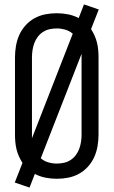

<svg xmlns="http://www.w3.org/2000/svg" viewBox="-20 -803 515 871"><path d="M114 48 47 25 82 -64Q73 -78 66 -93.5Q59 -109 55 -125.5Q51 -142 49.5 -158.5Q48 -175 48 -192V-543Q48 -569 52.5 -595Q57 -621 67.5 -644.5Q78 -668 96 -688Q114 -708 137 -720.5Q160 -733 185.5 -738Q211 -743 238 -743Q263 -743 288.5 -738Q314 -733 337 -721L361 -783L428 -760L393 -671Q402 -657 409 -641.5Q416 -626 420 -609.5Q424 -593 425.5 -576.5Q427 -560 427 -543V-192Q427 -166 422.5 -140Q418 -114 407.5 -90.5Q397 -67 379 -47Q361 -27 338 -14.5Q315 -2 289.5 3Q264 8 238 8Q212 8 186.5 3Q161 -2 138 -14ZM125 -176 310 -650Q295 -663 276 -668.5Q257 -674 238 -674Q221 -674 205 -670.5Q189 -667 175 -658Q161 -649 151 -635.5Q141 -622 135.5 -607Q130 -592 127.5 -575.5Q125 -559 125 -543ZM238 -61Q254 -61 270 -64.5Q286 -68 300 -77Q314 -86 324 -99.5Q334 -113 339.5 -128Q345 -143 347.5 -159.5Q350 -176 350 -192V-559L165 -85Q180 -72 199 -66.5Q218 -61 238 -61Z"/></svg>

Font: Iosevka QP
Style: Regular
Weight: 400
Designer: Belleve Invis
Foundry: Belleve Invis
Version: Version 20.0.0; ttfautohint (v1.8.4)